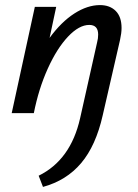

<svg xmlns="http://www.w3.org/2000/svg" viewBox="-20 -445 544 755"><path d="M458 -335Q458 -315 452 -288L384 8Q357 128 299 196.5Q241 265 149 290L132 246Q258 184 295 20L362 -279Q366 -294 366 -309Q366 -347 331 -347Q291 -347 247.5 -301Q204 -255 168 -175.5Q132 -96 113 0H26L117 -418H201L175 -296Q221 -359 272.5 -392Q324 -425 373 -425Q412 -425 435 -402Q458 -379 458 -335Z"/></svg>

Font: Ysabeau Semibold
Style: Italic
Weight: 600
Italic angle: -12°
Designer: Christian Thalmann (Catharsis Fonts)
Version: Version 0.003